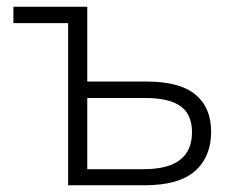

<svg xmlns="http://www.w3.org/2000/svg" viewBox="-20 -552 696 572"><path d="M240 -532V-309H417Q516 -309 562.5 -270Q609 -231 609 -160Q609 -85 561 -42.5Q513 0 410 0H183V-483H20V-532ZM414 -260H240V-48H408Q552 -48 552 -158Q552 -211 518 -235.5Q484 -260 414 -260Z"/></svg>

Font: RS Noto Sans Light
Style: Regular
Weight: 300
Designer: Monotype Design Team
Foundry: Monotype Imaging Inc.
Version: Version 3.10